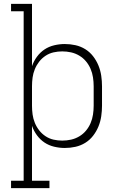

<svg xmlns="http://www.w3.org/2000/svg" viewBox="-20 -755 640 990"><path d="M37 215V177H102V-697H37V-735H145V-414Q154 -440 170.5 -462.5Q187 -485 209.5 -500Q232 -515 259.5 -521.5Q287 -528 314 -528Q342 -528 369 -522Q396 -516 419.5 -501.5Q443 -487 460 -465Q477 -443 487.5 -417.5Q498 -392 502 -364.5Q506 -337 506 -310V-210Q506 -183 502 -155.5Q498 -128 487.5 -102.5Q477 -77 460 -55Q443 -33 419.5 -18.5Q396 -4 369 2Q342 8 314 8Q287 8 259.5 1.5Q232 -5 209.5 -20Q187 -35 170.5 -57.5Q154 -80 145 -106V177H235V215ZM301 -30Q324 -30 346.5 -35Q369 -40 389 -52Q409 -64 423.5 -81.5Q438 -99 447 -120Q456 -141 459.5 -164Q463 -187 463 -210V-310Q463 -333 459.5 -356Q456 -379 447 -400Q438 -421 423.5 -438.5Q409 -456 389 -468Q369 -480 346.5 -485Q324 -490 301 -490Q278 -490 256 -485Q234 -480 215 -467.5Q196 -455 182 -437Q168 -419 159.5 -398Q151 -377 148 -355Q145 -333 145 -310V-210Q145 -187 148 -165Q151 -143 159.5 -122Q168 -101 182 -83Q196 -65 215 -52.5Q234 -40 256 -35Q278 -30 301 -30Z"/></svg>

Font: Iosevka Etoile Extralight
Style: Regular
Weight: 200
Designer: Belleve Invis
Foundry: Belleve Invis
Version: Version 22.1.2; ttfautohint (v1.8.4)